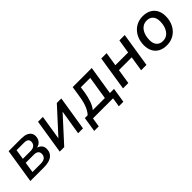

<svg xmlns="http://www.w3.org/2000/svg" viewBox="179 -1468 2569 2569"><g transform="rotate(-45 1463.0 -183.5)"><path d="M38 0 115 -488H355Q410 -488 444.5 -473.5Q479 -459 496.5 -434Q514 -409 514 -376Q514 -338 497.5 -309Q481 -280 451 -264Q421 -248 379 -244L382 -257Q434 -254 466 -226Q498 -198 498 -148Q498 -78 447.5 -39Q397 0 294 0ZM143 -65H295Q352 -65 378 -87Q404 -109 404 -150Q404 -183 382.5 -199.5Q361 -216 321 -216H166ZM177 -281H325Q368 -281 394 -303Q420 -325 420 -365Q420 -393 400.5 -407.5Q381 -422 344 -422H199Z M594 0 671 -488H763L701 -100H672L1027 -488H1112L1034 0H942L1005 -388H1033L679 0Z M1116 130 1149 -80H1203Q1229 -109 1248.5 -146.5Q1268 -184 1282 -233Q1296 -282 1305 -346L1327 -488H1688L1623 -80H1701L1668 130H1582L1603 0H1223L1202 130ZM1299 -80H1528L1580 -409H1402L1390 -324Q1378 -249 1355 -183.5Q1332 -118 1299 -80Z M1791 0 1868 -488H1969L1938 -291H2179L2211 -488H2312L2235 0H2134L2167 -211H1925L1892 0Z M2616 9Q2547 9 2498 -17Q2449 -43 2422.5 -92Q2396 -141 2396 -208Q2396 -272 2415.5 -324.5Q2435 -377 2470.5 -416Q2506 -455 2554 -476Q2602 -497 2659 -497Q2728 -497 2777 -470.5Q2826 -444 2852.5 -395.5Q2879 -347 2879 -280Q2879 -216 2859.5 -163Q2840 -110 2804.5 -71.5Q2769 -33 2721 -12Q2673 9 2616 9ZM2618 -69Q2670 -69 2705 -98Q2740 -127 2758.5 -175.5Q2777 -224 2777 -283Q2777 -349 2745 -383.5Q2713 -418 2657 -418Q2606 -418 2570.5 -389.5Q2535 -361 2516.5 -312.5Q2498 -264 2498 -204Q2498 -139 2530 -104Q2562 -69 2618 -69Z"/></g></svg>

Font: Nunito Sans 12pt SemiBold
Style: Italic
Weight: 600
Italic angle: -9°
Designer: Vernon Adams
Foundry: Vernon Adams
Version: Version 3.101;gftools[0.9.27]